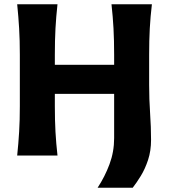

<svg xmlns="http://www.w3.org/2000/svg" viewBox="-20 -733 797 905"><path d="M61 0Q67 -57.5 70.2 -111.5Q73.5 -165.5 73.5 -232.5V-474.5Q73.5 -543.5 70.2 -598.8Q67 -654 61 -713H251Q244.5 -654 241.5 -598.8Q238.5 -543.5 238.5 -474.5V-427.5H518V-474.5Q518 -543.5 515 -598.8Q512 -654 505.5 -713H696Q689 -654 686 -598.8Q683 -543.5 683 -474.5V-333Q683 -264.5 687.5 -199.5Q692 -134.5 692 -73.5Q692 -22 678 20.5Q664 63 643.8 96Q623.5 129 605.5 152H440Q474.5 99.5 496.2 41Q518 -17.5 518 -82V-290.5H238.5V-232.5Q238.5 -165.5 241.5 -111.5Q244.5 -57.5 251 0Z"/></svg>

Font: Commissioner Flair
Style: Bold
Weight: 700
Designer: Kostas Bartsokas
Foundry: Kostas Bartsokas
Version: Version 1.000; ttfautohint (v1.8.3)